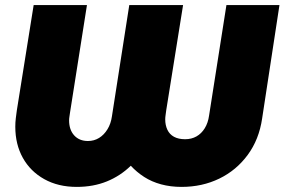

<svg xmlns="http://www.w3.org/2000/svg" viewBox="-20 -720 1116 753"><path d="M281 13Q208 13 153.5 -17.5Q99 -48 69.5 -101Q40 -154 40 -223Q40 -240 42 -256.5Q44 -273 46 -287L112 -700H321L255 -281Q254 -273 252.5 -264Q251 -255 251 -248Q251 -211 271 -189Q291 -167 325 -167Q349 -167 368.5 -179Q388 -191 401.5 -213Q415 -235 419 -264L487 -700H698L632 -288Q631 -279 629.5 -269.5Q628 -260 628 -252Q628 -229 636.5 -211Q645 -193 662.5 -183.5Q680 -174 706 -174Q731 -174 750.5 -185Q770 -196 783 -217Q796 -238 800 -267L868 -700H1076L1008 -255Q996 -173 951.5 -112.5Q907 -52 840 -19.5Q773 13 692 13Q649 13 612 3Q575 -7 545.5 -26Q516 -45 493 -70Q452 -30 399 -8.5Q346 13 281 13Z"/></svg>

Font: MuseoModerno Black
Style: Italic
Weight: 900
Italic angle: -9°
Designer: Pablo Cosgaya, Héctor Gatti, Marcela Romero, and the Authors of The MuseoModerno Project.
Foundry: Omnibus-Type Team
Version: Version 1.003